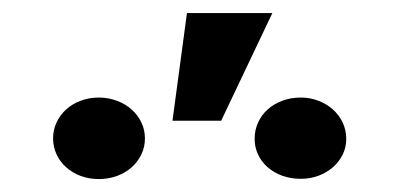

<svg xmlns="http://www.w3.org/2000/svg" viewBox="-20 -881 617 297"><path d="M246.8 -694.2 269.2 -860.8H401.3L322.1 -694.2ZM132.8 -730.1Q147.7 -730.1 160.9 -725.1Q174 -720.2 183.6 -711.6Q193.2 -703.1 198.7 -691.6Q204.2 -680 204.2 -666.9Q204.2 -653.8 198.7 -642.2Q193.2 -630.7 183.6 -622.2Q174 -613.6 160.9 -608.8Q147.7 -604 132.8 -604Q117.9 -604 104.9 -608.8Q92 -613.6 82.4 -622.2Q72.8 -630.7 67.5 -642.2Q62.1 -653.8 62.1 -666.9Q62.1 -680 67.5 -691.6Q72.8 -703.1 82.2 -711.6Q91.6 -720.2 104.6 -725.1Q117.5 -730.1 132.8 -730.1ZM445.3 -730.1Q459.9 -730.1 472.7 -725.1Q485.4 -720.2 495 -711.6Q504.6 -703.1 510.1 -691.4Q515.6 -679.7 515.6 -666.2Q515.6 -653.1 510.1 -641.9Q504.6 -630.7 495 -622.3Q485.4 -614 472.7 -609.2Q459.9 -604.4 445.3 -604.4Q429.7 -604.4 416.5 -609.2Q403.4 -614 393.8 -622.5Q384.2 -631 379.1 -642.2Q373.9 -653.4 373.9 -666.2Q373.9 -679.7 379.1 -691.2Q384.2 -702.8 393.8 -711.5Q403.4 -720.2 416.5 -725.1Q429.7 -730.1 445.3 -730.1Z"/></svg>

Font: Cannonade
Style: Bold
Weight: 700
Designer: Rasmus Andersson
Foundry: rsms
Version: Version 3.012;git-f93a4a705